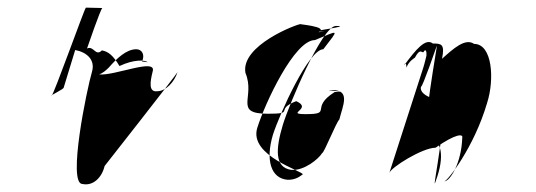

<svg xmlns="http://www.w3.org/2000/svg" viewBox="-20 -487 1404 503"><path d="M115 -236C109 -236 149 -254 147 -258L177 -356C208 -350 230 -330 221 -299C208 -256 156 -5 196 -5C224 1 247 -22 254 -52C254 -52 445 -295 445 -298C437 -272 414 -248 392 -248C369 -245 373 -272 380 -300C391 -336 280 -288 240 -292C250 -296 258 -303 265 -310C286 -334 311 -358 337 -358C353 -358 360 -342 352 -326L367 -324C360 -330 331 -332 293 -314C277 -341 264 -352 247 -355C230 -338 226 -368 208 -360C210 -366 243 -462 248 -466L205 -467C201 -464 120 -236 115 -236Z M623 -296C650 -232 590 -189 682 -189C756 -189 697 -199 756 -222C801 -202 725 -188 781 -188C853 -188 790 -204 857 -246C905 -246 815 -251 851 -251C899 -251 878 -210 869 -174C860 -165 829 -86 824 -86C815 -71 777 -39 743 -42C699 -48 702 -97 721 -160C737 -213 824 -419 860 -419C908 -419 778 -404 814 -404C862 -404 777 -402 813 -402C847 -418 752 -424 768 -424C758 -424 610 -368 623 -296ZM654 -152C674 -216 751 -382 805 -382C869 -408 870 -414 827 -358C789 -358 713 -190 695 -134C675 -67 690 -19 734 -16C749 -16 760 -20 773 -30C777 -38 631 -78 654 -152Z M1039 -316C1070 -358 1095 -388 1114 -373C1136 -373 1146 -372 1138 -333C1168 -360 1199 -388 1222 -372C1270 -372 1276 -279 1256 -217C1222 -101 1152 -12 1144 -12C1159 -12 1189 -60 1191 -126C1194 -137 1174 -137 1121 -100C1087 -100 1005 -49 1000 -34L1089 -310C1092 -319 1100 -352 1097 -342C1098 -346 1097 -364 1089 -350C1083 -350 1080 -360 1067 -336C1067 -336 1050 -326 1045 -310C1045 -310 1044 -331 1039 -316ZM1083 -260C1078 -244 1104 -228 1128 -228C1165 -225 1105 41 1122 -14C1145 -76 1138 -122 1103 -127C1080 -127 1129 -381 1124 -366C1124 -366 1086 -256 1083 -260Z"/></svg>

Font: Zinc
Style: Obl
Weight: 400
Version: Version 1